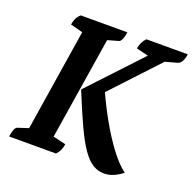

<svg xmlns="http://www.w3.org/2000/svg" viewBox="-117 -760 896 890"><g transform="rotate(20 331.0 -315.0)"><path d="M485 11Q455 11 429 -5Q403 -21 377 -58.5Q351 -96 321.5 -159.5Q292 -223 253 -319L490 -572L431 -586Q437 -621 458 -641H662Q655 -594 631 -588L573 -572L361 -345Q390 -281 426 -217.5Q462 -154 500.5 -103Q539 -52 575 -25Q553 -8 531 1.5Q509 11 485 11ZM14 0Q20 -46 36 -51L88 -68L167 -570L106 -586Q109 -603 114.5 -615.5Q120 -628 134 -641H364Q357 -595 341 -590L288 -575L208 -70L271 -55Q268 -38 263 -26Q258 -14 245 0Z"/></g></svg>

Font: Petrona
Style: Bold Italic
Weight: 700
Italic angle: -9°
Designer: Ringo R. Seeber
Foundry: Ringo R. Seeber
Version: Version 2.001; ttfautohint (v1.8.3)